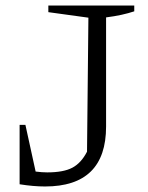

<svg xmlns="http://www.w3.org/2000/svg" viewBox="-20 -667 534 695"><path d="M51 0V-215H72L109 -46Q132 -43 151 -43Q210 -43 242 -60Q274 -77 295 -118L300 -603L155 -623V-647H466V-626Q445 -619 420 -613.5Q395 -608 364 -604V-209Q364 8 143 8Q122 8 99 6Q76 4 51 0Z"/></svg>

Font: Piazzolla SC Light
Style: Regular
Weight: 300
Designer: Juan Pablo del Peral
Foundry: Huerta Tipografica
Version: Version 1.330